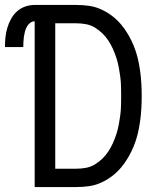

<svg xmlns="http://www.w3.org/2000/svg" viewBox="-52 -755 672 775"><path d="M88 0V-669Q78 -669 69.5 -662.5Q61 -656 56 -646.5Q51 -637 48.5 -627Q46 -617 44.5 -606.5Q43 -596 42.5 -585.5Q42 -575 42 -565H-32Q-32 -585 -30 -604.5Q-28 -624 -22.5 -642.5Q-17 -661 -7.5 -678.5Q2 -696 16.5 -709Q31 -722 49.5 -728.5Q68 -735 88 -735H256Q282 -735 307 -731.5Q332 -728 355.5 -717.5Q379 -707 399.5 -691.5Q420 -676 436.5 -656.5Q453 -637 466 -614.5Q479 -592 488.5 -568.5Q498 -545 504 -520Q510 -495 513.5 -469.5Q517 -444 518.5 -418.5Q520 -393 520 -368Q520 -342 518.5 -316.5Q517 -291 513.5 -265.5Q510 -240 504 -215Q498 -190 488.5 -166.5Q479 -143 466 -120.5Q453 -98 436.5 -78.5Q420 -59 399.5 -43.5Q379 -28 355.5 -17.5Q332 -7 307 -3.5Q282 0 256 0ZM171 -74H256Q275 -74 294.5 -77.5Q314 -81 330.5 -91Q347 -101 361 -114.5Q375 -128 385.5 -144Q396 -160 404 -178Q412 -196 418 -214.5Q424 -233 427.5 -252Q431 -271 433.5 -290Q436 -309 436.5 -328.5Q437 -348 437 -368Q437 -387 436.5 -406.5Q436 -426 433.5 -445Q431 -464 427.5 -483Q424 -502 418 -520.5Q412 -539 404 -557Q396 -575 385.5 -591Q375 -607 361 -620.5Q347 -634 330.5 -644Q314 -654 294.5 -657.5Q275 -661 256 -661H171Z"/></svg>

Font: Iosevka SS04 Extended
Style: Regular
Weight: 400
Width: 7
Monospace: yes
Designer: Belleve Invis
Foundry: Belleve Invis
Version: Version 19.0.0; ttfautohint (v1.8.4)